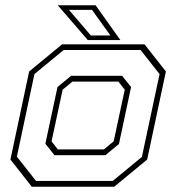

<svg xmlns="http://www.w3.org/2000/svg" viewBox="-20 -708 668 728"><path d="M100.5 0 19.5 -103 90.5 -437 215.5 -540H528L609 -437L538 -103L413 0ZM116.5 -22H407.5L518 -113L585 -427L513 -518.5H221.5L110.5 -427L44 -114ZM186.5 -119.5 152 -163 198 -378 249.5 -420.5H443L477 -378L431 -162L379.5 -119.5ZM199.5 -141.5H374L411 -172L453 -368L429 -398.5H254.5L217.5 -368L175.5 -172ZM436.5 -556H313L199 -688H342.5ZM398.5 -573.5 329 -670.5H241.5L324.5 -573.5Z"/></svg>

Font: Tourney Thin ExtraLight
Style: Italic
Weight: 250
Italic angle: -12°
Version: Version 1.015